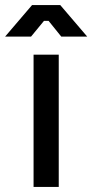

<svg xmlns="http://www.w3.org/2000/svg" viewBox="-54 -735 363 755"><path d="M289 -591 183 -715H72L-34 -591H68L119 -653H137L187 -591ZM78 0H177V-520H78Z"/></svg>

Font: Fixel Text Medium
Style: Regular
Weight: 500
Width: 4
Designer: AlfaBravo + MacPaw
Foundry: Kyrylo Tkachov, Marchela Mozhyna, Serhii Makarenko, Maria Weinstein, Zakhar Kryvoshyya
Version: Version 1.211